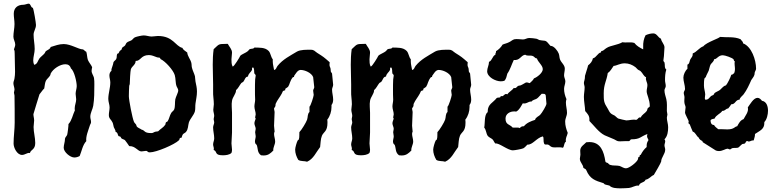

<svg xmlns="http://www.w3.org/2000/svg" viewBox="-20 -794 4213 1046"><path d="M472 -158C472 -179 485 -199 488 -218C494 -254 494 -297 494 -333C494 -346 494 -358 492 -370C489 -383 479 -394 479 -408C479 -415 481 -421 482 -428C476 -442 465 -453 459 -467C454 -481 455 -497 450 -512C443 -514 436 -525 431 -525C408 -525 366 -554 327 -554C302 -554 279 -545 256 -538C253 -526 242 -524 234 -518C228 -515 227 -511 224 -505C221 -499 201 -484 195 -476C186 -464 184 -444 166 -441C163 -448 161 -456 161 -464C161 -485 169 -506 169 -527C169 -553 163 -579 163 -605C163 -624 176 -638 176 -658C176 -669 164 -742 159 -751L153 -754C147 -760 146 -774 136 -774C128 -774 117 -768 107 -768C77 -768 55 -752 55 -719C55 -700 59 -682 59 -663C59 -640 53 -617 53 -594C53 -579 63 -566 63 -551C63 -541 58 -534 56 -525C60 -518 60 -510 60 -502C60 -469 62 -436 62 -403C62 -391 61 -379 59 -367C58 -358 53 -350 53 -341C53 -329 59 -317 59 -306C59 -300 56 -295 56 -289C56 -284 59 -279 59 -273C60 -224 60 -175 60 -126C60 -88 54 -50 54 -12C54 11 73 50 100 50C115 50 128 38 140 39L143 40C147 20 172 23 172 -15C172 -45 163 -73 163 -102C163 -114 166 -126 166 -138C166 -149 162 -161 162 -172C162 -175 195 -279 195 -280C204 -290 211 -303 221 -312C224 -326 224 -341 230 -354C236 -365 247 -372 253 -383C255 -386 255 -389 256 -393C269 -419 307 -444 336 -444C351 -444 362 -437 366 -422C385 -407 398 -348 398 -325C398 -311 392 -297 392 -283C392 -273 395 -263 395 -253C395 -236 387 -221 387 -204C387 -200 387 -196 388 -193C376 -169 372 -138 353 -118C354 -113 348 -65 346 -60C344 -53 334 -45 334 -38C334 -20 327 -5 327 11C327 34 362 64 385 64C395 64 405 61 414 56C425 30 430 -4 450 -25C447 -52 461 -83 469 -109C471 -117 476 -121 476 -129C476 -139 472 -148 472 -158Z M1053 -295C1053 -316 1049 -330 1045 -350C1043 -359 1044 -369 1042 -379C1038 -394 1030 -408 1026 -424C1023 -433 1025 -443 1022 -453C1017 -472 1002 -487 1000 -508C991 -516 978 -521 974 -533C935 -542 924 -598 840 -598C829 -598 818 -595 806 -595C792 -595 778 -601 763 -601C753 -601 725 -595 716 -591C708 -588 704 -580 697 -575C689 -570 677 -568 671 -562C666 -558 665 -551 661 -546C657 -541 648 -538 645 -533C643 -530 644 -526 642 -524C636 -516 635 -525 626 -504L619 -501C614 -492 618 -481 613 -472C608 -463 598 -462 597 -449C596 -441 587 -419 587 -415C587 -413 588 -410 587 -408C579 -402 576 -392 576 -383C576 -370 581 -358 581 -345C581 -315 570 -285 570 -255C570 -239 577 -224 577 -209C577 -195 573 -181 573 -167C573 -147 586 -143 593 -127C597 -119 597 -110 600 -101C603 -93 610 -85 610 -75C622 -74 621 -57 626 -53C628 -50 632 -52 635 -50C639 -47 639 -42 642 -40C648 -35 656 -35 661 -30C666 -25 679 -5 684 2C719 1 730 31 751 31C759 31 767 28 775 28C787 28 780 36 797 36C831 36 931 -6 955 -30C959 -35 958 -40 961 -43H968C972 -49 972 -57 977 -63C982 -68 989 -70 993 -75C1006 -90 1004 -110 1009 -127C1016 -148 1036 -166 1042 -188C1045 -202 1043 -216 1045 -230C1048 -253 1053 -271 1053 -295ZM951 -301C951 -290 938 -267 935 -253C932 -236 935 -213 929 -198C926 -190 917 -186 913 -179C904 -165 902 -146 893 -133C891 -130 886 -130 884 -127C881 -123 883 -118 880 -114C871 -100 853 -91 842 -79C837 -77 829 -78 822 -75C814 -72 814 -69 804 -69C763 -69 772 -83 751 -88C743 -94 732 -97 726 -104C723 -107 724 -111 722 -114C719 -120 713 -123 710 -130C701 -150 682 -249 682 -270C682 -289 683 -308 684 -327C685 -330 687 -334 687 -337C687 -351 690 -407 693 -417C699 -434 719 -441 719 -462C747 -461 747 -494 791 -494C808 -494 820 -487 835 -482C840 -480 847 -481 851 -479L855 -472C881 -460 924 -412 932 -385C938 -365 935 -343 942 -324C945 -316 951 -310 951 -301Z M1795 -252C1795 -270 1789 -288 1789 -306C1789 -315 1795 -323 1795 -332L1789 -393C1787 -400 1782 -399 1782 -407C1782 -429 1775 -429 1775 -440C1775 -445 1776 -450 1776 -455C1744 -483 1743 -484 1708 -506C1694 -515 1692 -523 1673 -523C1651 -523 1618 -524 1598 -513C1560 -490 1521 -471 1492 -435C1486 -428 1485 -414 1473 -413C1471 -428 1466 -443 1466 -459C1466 -463 1466 -467 1466 -471C1455 -484 1455 -504 1444 -516C1424 -537 1393 -534 1366 -535C1360 -526 1349 -530 1340 -526C1336 -523 1334 -519 1331 -516C1320 -506 1297 -499 1289 -490C1286 -482 1255 -432 1249 -432H1247C1241 -444 1241 -458 1241 -471C1241 -483 1244 -495 1244 -507C1244 -526 1229 -539 1221 -555H1214C1167 -554 1176 -555 1144 -526C1140 -498 1139 -469 1139 -441C1139 -393 1142 -345 1141 -297C1140 -273 1145 -250 1145 -226C1145 -216 1142 -206 1142 -196C1142 -184 1147 -174 1147 -162C1147 -157 1144 -151 1144 -145C1144 -139 1147 -134 1147 -128C1147 -118 1141 -110 1141 -100C1141 -80 1147 -60 1147 -40C1147 -28 1141 -19 1141 -7C1141 1 1145 8 1145 16C1145 18 1144 21 1144 23C1166 31 1146 52 1194 52C1209 52 1230 50 1241 39C1243 33 1244 28 1244 22C1244 10 1241 -1 1241 -13C1241 -32 1244 -52 1244 -72V-180C1244 -201 1240 -224 1244 -245C1247 -266 1266 -282 1266 -303C1279 -314 1285 -330 1295 -342C1298 -345 1302 -345 1305 -348C1314 -358 1315 -376 1331 -377C1333 -394 1347 -400 1353 -413C1353 -416 1352 -426 1356 -426H1360C1367 -416 1363 -404 1366 -393C1369 -390 1373 -387 1373 -382C1373 -375 1370 -368 1370 -361C1369 -342 1369 -324 1369 -305C1369 -287 1369 -269 1370 -251C1370 -239 1366 -226 1366 -214C1366 -199 1373 -185 1373 -171C1373 -165 1370 -160 1370 -155C1370 -152 1371 -150 1373 -148C1371 -139 1366 -132 1366 -122C1366 -112 1373 -102 1373 -92C1373 -86 1370 -80 1370 -74C1370 -66 1373 -59 1373 -52C1373 -42 1369 -33 1369 -23C1369 -8 1377 -9 1379 -3C1386 16 1381 37 1402 52C1407 52 1411 53 1416 53C1441 53 1453 42 1469 26C1467 9 1479 -6 1479 -23C1479 -37 1473 -51 1473 -64C1473 -69 1474 -73 1476 -77C1476 -87 1473 -98 1473 -109C1473 -134 1476 -159 1476 -184C1476 -190 1473 -195 1473 -201C1473 -207 1477 -208 1479 -213C1482 -218 1480 -224 1482 -229C1490 -248 1505 -265 1515 -284L1521 -297C1525 -301 1530 -300 1534 -303V-310C1538 -314 1547 -318 1550 -322C1559 -335 1559 -354 1576 -374H1582V-380C1591 -392 1601 -413 1618 -413C1641 -413 1677 -397 1686 -374C1686 -372 1692 -324 1692 -319C1692 -312 1686 -307 1686 -300C1686 -292 1689 -285 1689 -277C1689 -269 1672 -215 1666 -213V-184C1654 -173 1658 -156 1653 -142C1648 -127 1623 -86 1611 -74C1610 -63 1612 -45 1608 -35C1607 -31 1604 -32 1602 -29C1597 -21 1588 10 1588 21C1588 41 1595 60 1605 77C1618 86 1639 82 1653 87C1688 72 1702 35 1724 7C1727 -13 1726 -36 1734 -55C1743 -76 1764 -77 1764 -125C1764 -130 1764 -136 1763 -142C1778 -161 1786 -187 1786 -211C1786 -215 1786 -219 1786 -222C1793 -231 1795 -241 1795 -252Z M2547 -252C2547 -270 2541 -288 2541 -306C2541 -315 2547 -323 2547 -332L2541 -393C2539 -400 2534 -399 2534 -407C2534 -429 2527 -429 2527 -440C2527 -445 2528 -450 2528 -455C2496 -483 2495 -484 2460 -506C2446 -515 2444 -523 2425 -523C2403 -523 2370 -524 2350 -513C2312 -490 2273 -471 2244 -435C2238 -428 2237 -414 2225 -413C2223 -428 2218 -443 2218 -459C2218 -463 2218 -467 2218 -471C2207 -484 2207 -504 2196 -516C2176 -537 2145 -534 2118 -535C2112 -526 2101 -530 2092 -526C2088 -523 2086 -519 2083 -516C2072 -506 2049 -499 2041 -490C2038 -482 2007 -432 2001 -432H1999C1993 -444 1993 -458 1993 -471C1993 -483 1996 -495 1996 -507C1996 -526 1981 -539 1973 -555H1966C1919 -554 1928 -555 1896 -526C1892 -498 1891 -469 1891 -441C1891 -393 1894 -345 1893 -297C1892 -273 1897 -250 1897 -226C1897 -216 1894 -206 1894 -196C1894 -184 1899 -174 1899 -162C1899 -157 1896 -151 1896 -145C1896 -139 1899 -134 1899 -128C1899 -118 1893 -110 1893 -100C1893 -80 1899 -60 1899 -40C1899 -28 1893 -19 1893 -7C1893 1 1897 8 1897 16C1897 18 1896 21 1896 23C1918 31 1898 52 1946 52C1961 52 1982 50 1993 39C1995 33 1996 28 1996 22C1996 10 1993 -1 1993 -13C1993 -32 1996 -52 1996 -72V-180C1996 -201 1992 -224 1996 -245C1999 -266 2018 -282 2018 -303C2031 -314 2037 -330 2047 -342C2050 -345 2054 -345 2057 -348C2066 -358 2067 -376 2083 -377C2085 -394 2099 -400 2105 -413C2105 -416 2104 -426 2108 -426H2112C2119 -416 2115 -404 2118 -393C2121 -390 2125 -387 2125 -382C2125 -375 2122 -368 2122 -361C2121 -342 2121 -324 2121 -305C2121 -287 2121 -269 2122 -251C2122 -239 2118 -226 2118 -214C2118 -199 2125 -185 2125 -171C2125 -165 2122 -160 2122 -155C2122 -152 2123 -150 2125 -148C2123 -139 2118 -132 2118 -122C2118 -112 2125 -102 2125 -92C2125 -86 2122 -80 2122 -74C2122 -66 2125 -59 2125 -52C2125 -42 2121 -33 2121 -23C2121 -8 2129 -9 2131 -3C2138 16 2133 37 2154 52C2159 52 2163 53 2168 53C2193 53 2205 42 2221 26C2219 9 2231 -6 2231 -23C2231 -37 2225 -51 2225 -64C2225 -69 2226 -73 2228 -77C2228 -87 2225 -98 2225 -109C2225 -134 2228 -159 2228 -184C2228 -190 2225 -195 2225 -201C2225 -207 2229 -208 2231 -213C2234 -218 2232 -224 2234 -229C2242 -248 2257 -265 2267 -284L2273 -297C2277 -301 2282 -300 2286 -303V-310C2290 -314 2299 -318 2302 -322C2311 -335 2311 -354 2328 -374H2334V-380C2343 -392 2353 -413 2370 -413C2393 -413 2429 -397 2438 -374C2438 -372 2444 -324 2444 -319C2444 -312 2438 -307 2438 -300C2438 -292 2441 -285 2441 -277C2441 -269 2424 -215 2418 -213V-184C2406 -173 2410 -156 2405 -142C2400 -127 2375 -86 2363 -74C2362 -63 2364 -45 2360 -35C2359 -31 2356 -32 2354 -29C2349 -21 2340 10 2340 21C2340 41 2347 60 2357 77C2370 86 2391 82 2405 87C2440 72 2454 35 2476 7C2479 -13 2478 -36 2486 -55C2495 -76 2516 -77 2516 -125C2516 -130 2516 -136 2515 -142C2530 -161 2538 -187 2538 -211C2538 -215 2538 -219 2538 -222C2545 -231 2547 -241 2547 -252Z M3073 -70C3065 -90 3059 -110 3059 -131C3059 -150 3069 -162 3069 -180C3069 -198 3063 -216 3063 -235C3063 -241 3064 -248 3066 -254C3058 -272 3053 -291 3053 -310C3053 -324 3060 -337 3060 -351C3060 -362 3053 -372 3053 -383C3053 -395 3057 -407 3057 -420C3057 -440 3038 -452 3031 -470C3027 -480 3028 -492 3024 -502C3019 -516 2998 -544 2981 -544H2979C2948 -581 2958 -568 2918 -576C2912 -578 2908 -582 2902 -583C2889 -585 2876 -587 2863 -587C2850 -587 2842 -579 2829 -579C2814 -579 2798 -583 2782 -580C2771 -577 2763 -568 2753 -564C2742 -558 2729 -556 2718 -551C2709 -536 2697 -524 2682 -515C2684 -507 2679 -506 2679 -500C2679 -498 2679 -498 2679 -496C2662 -489 2662 -464 2644 -457C2644 -439 2634 -423 2634 -406C2634 -374 2680 -351 2708 -351C2715 -351 2722 -352 2728 -354C2738 -364 2740 -379 2744 -393C2760 -415 2767 -443 2779 -467C2814 -464 2815 -491 2841 -496C2853 -487 2869 -494 2882 -489C2890 -487 2895 -476 2903 -476H2905C2911 -455 2937 -438 2937 -417C2937 -397 2906 -373 2889 -367C2884 -356 2874 -349 2866 -341C2860 -342 2855 -345 2849 -345L2844 -344C2839 -341 2817 -328 2813 -328C2795 -328 2797 -314 2785 -314C2783 -314 2781 -314 2779 -315C2770 -301 2753 -294 2744 -280C2742 -281 2739 -282 2737 -282C2728 -282 2723 -270 2716 -270C2714 -270 2711 -271 2708 -270L2705 -264C2699 -261 2692 -264 2686 -260C2666 -234 2637 -227 2637 -187V-183C2617 -170 2623 -121 2618 -99C2629 -86 2628 -67 2637 -54C2644 -45 2655 -42 2663 -35C2670 -28 2672 -18 2679 -12C2698 -17 2746 25 2774 25C2784 25 2822 18 2831 14C2840 9 2846 1 2853 -6C2882 -4 2903 -43 2937 -51C2941 -47 2941 -42 2941 -38C2941 13 2957 -17 2973 -2C2984 8 2989 9 3004 9C3018 9 3033 7 3047 11C3055 2 3052 -16 3063 -22C3060 -44 3069 -51 3073 -70ZM2957 -229C2957 -219 2932 -178 2924 -170C2916 -160 2898 -156 2895 -141C2873 -134 2849 -125 2834 -106C2822 -107 2819 -103 2811 -96C2807 -99 2801 -99 2796 -99C2788 -99 2780 -98 2773 -99C2757 -118 2734 -113 2734 -148C2734 -175 2760 -188 2784 -187L2792 -186C2810 -195 2818 -215 2828 -231C2850 -227 2856 -241 2874 -241H2876C2883 -251 2896 -251 2905 -257C2915 -264 2922 -275 2931 -283H2937C2951 -284 2954 -278 2954 -264C2954 -252 2957 -241 2957 -229Z M3600 -35C3617 -52 3620 -78 3620 -101C3620 -119 3613 -136 3613 -153C3613 -159 3616 -164 3616 -170C3616 -177 3613 -183 3613 -189C3613 -211 3615 -233 3610 -254C3606 -270 3600 -286 3600 -302C3600 -310 3607 -317 3607 -325C3607 -336 3603 -346 3603 -357C3603 -377 3604 -396 3610 -415C3598 -424 3604 -441 3600 -454C3598 -456 3594 -461 3594 -464C3594 -472 3597 -480 3597 -488C3597 -504 3600 -520 3600 -536C3600 -553 3583 -566 3581 -583C3564 -590 3559 -612 3539 -612C3525 -612 3510 -608 3497 -602C3487 -583 3483 -561 3484 -539V-525C3466 -534 3448 -544 3436 -560C3414 -567 3393 -560 3371 -564C3345 -549 3306 -546 3287 -534C3279 -530 3273 -523 3265 -518C3261 -516 3254 -517 3254 -511C3254 -510 3254 -509 3255 -509C3235 -505 3230 -481 3210 -476C3207 -460 3197 -448 3184 -438C3182 -427 3167 -384 3167 -381C3167 -358 3161 -352 3161 -342C3161 -334 3165 -326 3165 -318C3165 -301 3161 -283 3161 -266C3161 -241 3167 -214 3168 -189C3181 -174 3192 -163 3191 -142V-135C3216 -110 3242 -73 3274 -57C3291 -49 3309 -43 3326 -35C3341 -28 3340 -24 3358 -24C3373 -24 3388 -26 3403 -25C3414 -24 3412 -35 3420 -35C3468 -35 3469 -50 3507 -64C3502 -46 3507 -46 3513 -31C3507 -22 3503 -13 3503 -2C3503 1 3503 4 3503 7C3489 19 3479 33 3471 49L3465 52V59L3458 62C3456 66 3457 71 3455 75C3448 91 3408 123 3390 123C3378 123 3367 114 3355 110C3338 106 3320 110 3303 104C3298 102 3295 97 3291 94C3285 91 3279 92 3278 85C3270 33 3253 -20 3191 -20C3185 -20 3180 -19 3174 -19C3161 -5 3141 4 3141 27C3141 34 3142 42 3142 49C3142 57 3139 64 3139 71C3139 90 3157 102 3158 120C3163 125 3172 126 3174 133C3194 181 3222 190 3268 204L3274 210C3283 214 3292 214 3300 217C3314 232 3343 232 3362 232C3377 232 3392 231 3407 230C3424 228 3440 216 3457 217H3461C3465 198 3492 202 3497 185C3517 182 3525 166 3542 159C3548 150 3582 91 3582 86C3582 64 3604 45 3604 21C3604 13 3600 6 3600 -2C3600 -10 3604 -17 3604 -24C3604 -28 3603 -32 3600 -35ZM3503 -297C3503 -278 3520 -252 3520 -216C3520 -210 3513 -209 3510 -206C3506 -201 3507 -194 3503 -189C3494 -176 3477 -170 3471 -154C3456 -157 3457 -143 3445 -141C3427 -145 3410 -138 3392 -138C3390 -138 3350 -147 3349 -148C3343 -150 3335 -160 3329 -164C3322 -168 3313 -171 3307 -177C3300 -183 3296 -194 3291 -202C3269 -236 3269 -245 3269 -286C3269 -335 3285 -354 3291 -396C3305 -405 3313 -421 3323 -435C3341 -436 3356 -449 3384 -449C3405 -449 3425 -441 3442 -428C3447 -424 3450 -419 3455 -415C3460 -411 3467 -410 3471 -405C3481 -396 3487 -378 3500 -373C3495 -358 3507 -346 3507 -330C3507 -319 3503 -308 3503 -297Z M4144 -129C4158 -143 4164 -171 4164 -191C4164 -213 4157 -241 4131 -245C4125 -253 4117 -261 4107 -261C4085 -261 4066 -225 4054 -209C4060 -185 4041 -165 4031 -145C4013 -139 4005 -122 3996 -106C3982 -105 3981 -89 3942 -89C3926 -89 3909 -91 3893 -90C3885 -97 3875 -103 3870 -113C3855 -113 3851 -126 3851 -138C3854 -146 3866 -146 3873 -148C3881 -168 3904 -173 3915 -190C3931 -189 3934 -203 3947 -203C3953 -211 3959 -217 3964 -226C3987 -225 3986 -251 4009 -251C4011 -263 4024 -271 4031 -280C4049 -304 4061 -331 4073 -358C4078 -367 4086 -374 4089 -384C4092 -389 4090 -397 4093 -403C4095 -409 4099 -413 4099 -420C4099 -467 4075 -540 4028 -558C4028 -569 4019 -572 4015 -580C3981 -596 3939 -589 3902 -593C3901 -586 3829 -564 3812 -542C3789 -534 3776 -511 3754 -503C3755 -486 3748 -483 3741 -471C3736 -462 3737 -445 3725 -442V-419C3713 -409 3703 -387 3703 -371C3703 -350 3712 -330 3712 -309C3712 -302 3705 -296 3705 -288C3705 -280 3709 -272 3709 -264C3709 -254 3707 -242 3709 -232C3710 -224 3715 -217 3715 -209C3715 -200 3712 -191 3712 -181C3712 -171 3732 -138 3732 -133C3732 -130 3730 -126 3731 -122L3738 -116C3743 -103 3748 -90 3754 -77C3770 -72 3773 -53 3786 -45C3790 -35 3797 -30 3806 -26L3809 -19C3812 -17 3879 26 3880 26C3885 28 3891 29 3897 29C3916 29 3934 16 3943 16C3948 16 3952 20 3957 20C3961 20 3965 14 3970 13C3979 11 3996 13 4002 10C4008 7 4021 -10 4027 -10C4047 -10 4038 -24 4051 -26C4054 -24 4057 -23 4060 -23C4067 -23 4074 -30 4084 -29H4086C4088 -39 4093 -49 4093 -60V-64C4117 -81 4145 -89 4144 -125ZM3983 -461C3980 -446 3984 -433 3984 -418C3984 -411 3983 -403 3980 -396C3975 -393 3972 -387 3966 -387H3964C3961 -374 3943 -338 3935 -329C3917 -325 3911 -308 3896 -300C3889 -296 3879 -292 3873 -287C3870 -284 3870 -280 3867 -277C3863 -274 3858 -274 3854 -271C3844 -262 3839 -250 3824 -251H3822C3820 -254 3820 -257 3820 -260C3820 -267 3822 -274 3822 -280C3821 -297 3815 -311 3815 -328C3815 -341 3815 -355 3818 -367L3825 -374C3829 -387 3836 -397 3841 -409C3845 -420 3846 -432 3851 -442C3856 -451 3870 -459 3870 -471C3888 -472 3892 -493 3918 -493C3930 -493 3970 -479 3976 -471C3979 -468 3977 -460 3983 -461Z"/></svg>

Font: Margarine
Style: Regular
Weight: 400
Designer: Astigmatic (AOETI)
Foundry: Astigmatic (AOETI)
Version: Version 1.000